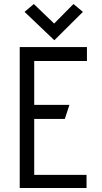

<svg xmlns="http://www.w3.org/2000/svg" viewBox="-20 -934 505 954"><path d="M410 0V-65H150V-343H302L325 -413H150V-631H412V-700H78V0ZM392 -875 345 -914 249 -817 148 -914 102 -875 250 -734Z"/></svg>

Font: Advent Pro
Style: Medium
Weight: 500
Designer: Andreas Kalpakidis
Foundry: Andreas Kalpakidis
Version: Version 2.002 2008